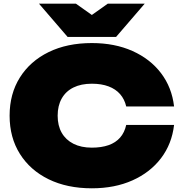

<svg xmlns="http://www.w3.org/2000/svg" viewBox="-20 -1001 989 1039"><path d="M608 -801H346L191 -981H391L477 -920L563 -981H763ZM922 -325Q910 -222 851.5 -145Q793 -68 697 -25Q601 18 477 18Q343 18 243 -31Q143 -80 87.5 -168.5Q32 -257 32 -375Q32 -493 87.5 -581.5Q143 -670 243 -719Q343 -768 477 -768Q601 -768 697 -725Q793 -682 851.5 -605Q910 -528 922 -425H663Q654 -464 630 -491.5Q606 -519 567.5 -533.5Q529 -548 477 -548Q419 -548 377.5 -527.5Q336 -507 314 -468Q292 -429 292 -375Q292 -321 314 -282.5Q336 -244 377.5 -223Q419 -202 477 -202Q529 -202 567.5 -215.5Q606 -229 630 -256.5Q654 -284 663 -325Z"/></svg>

Font: Bounded
Style: Regular
Weight: 900
Designer: Vlad Churkin
Version: Version 1.0